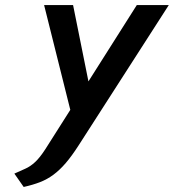

<svg xmlns="http://www.w3.org/2000/svg" viewBox="-20 -720 690 762"><path d="M523 -700 331 -397 270 -700H155L259 -284L160 -128Q138 -94 119 -76.5Q100 -59 80.5 -50.5Q61 -42 37 -31L74 22Q110 14 138.5 3Q167 -8 192 -26.5Q217 -45 241 -73Q265 -101 292 -143L650 -700Z"/></svg>

Font: Advent Pro
Style: Bold Italic
Weight: 700
Italic angle: -12°
Designer: VivaRado, Andreas Kalpakidis
Foundry: VivaRado, Andreas Kalpakidis
Version: Version 3.000